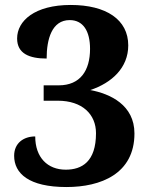

<svg xmlns="http://www.w3.org/2000/svg" viewBox="-20 -744 605 774"><path d="M248 10C386 10 522 -43 522 -206C522 -321 424 -366 344 -381C431 -410 497 -471 497 -561C497 -665 408 -724 265 -724C120 -724 49 -660 49 -589C49 -528 98 -508 168 -508C168 -586 189 -663 261 -663C315 -663 343 -619 343 -547C343 -459 303 -400 217 -400H156V-338H213C312 -338 367 -283 367 -207C367 -92 310 -60 245 -60C172 -60 122 -109 122 -194C75 -194 37 -167 37 -116C37 -45 96 10 248 10Z"/></svg>

Font: Noto Serif Georgian Bold
Style: Regular
Weight: 700
Designer: Monotype Design Team, Akaki Razmadze
Foundry: Google LLC
Version: Version 2.003